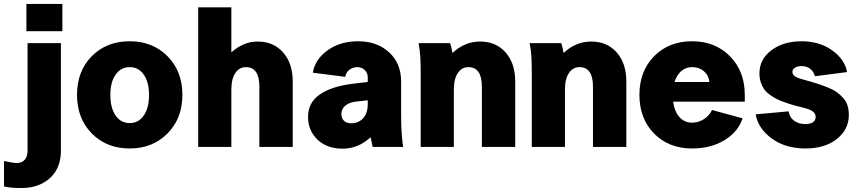

<svg xmlns="http://www.w3.org/2000/svg" viewBox="-90 -740 4327 967"><path d="M224.1 -583H43V-720.2H224.1ZM216.8 -522.9V21Q216.8 73.2 194.8 114.5Q172.9 155.8 127 181.4Q81.1 207 17.1 207Q-36.1 207 -69.8 199.2V70.8Q-23.4 81.1 -6.8 81.1Q20 81.1 34.4 64.9Q48.8 48.8 48.8 20V-522.9Z M828.6 -262.2Q828.6 -143.6 753.7 -67.9Q678.7 7.8 563.5 7.8Q447.3 7.8 372.6 -67.6Q297.9 -143.1 297.9 -262.2Q297.9 -381.8 372.3 -457Q446.8 -532.2 563.5 -532.2Q678.7 -532.2 753.7 -456.8Q828.6 -381.3 828.6 -262.2ZM465.8 -262.2Q465.8 -196.3 492.2 -158.2Q518.6 -120.1 563.5 -120.1Q607.9 -120.1 634.3 -158.4Q660.6 -196.8 660.6 -262.2Q660.6 -325.7 634.3 -363.8Q607.9 -401.9 563.5 -401.9Q518.6 -401.9 492.2 -364Q465.8 -326.2 465.8 -262.2Z M1075.2 -703.1V-476.1Q1136.2 -530.8 1207.5 -530.8Q1287.6 -530.8 1335.9 -475.8Q1384.3 -420.9 1384.3 -330.1V0H1216.3V-303.2Q1216.3 -401.9 1148.4 -401.9Q1115.2 -401.9 1095.2 -372.3Q1075.2 -342.8 1075.2 -288.1V0H908.2V-703.1Z M1940.4 0H1787.1Q1787.1 0.5 1784.4 -12Q1781.7 -24.4 1779.1 -36.9Q1776.4 -49.3 1776.4 -48.8Q1714.4 8.8 1635.3 8.8Q1556.6 8.8 1509 -36.9Q1461.4 -82.5 1461.4 -151.9Q1461.4 -223.6 1521.7 -264.9Q1582 -306.2 1691.4 -318.8L1762.2 -327.1V-350.1Q1762.2 -372.1 1747.1 -387Q1731.9 -401.9 1710 -401.9Q1688 -401.9 1670.7 -389.4Q1653.3 -377 1648.4 -353L1485.4 -374Q1497.1 -441.9 1560.5 -487.1Q1624 -532.2 1713.4 -532.2Q1809.1 -532.2 1869.6 -476.6Q1930.2 -420.9 1930.2 -330.1V-162.1Q1930.2 -65.9 1940.4 0ZM1678.2 -119.1Q1715.8 -119.1 1739 -144.5Q1762.2 -169.9 1762.2 -215.8V-234.9L1701.2 -228Q1668.5 -224.1 1648.9 -207.8Q1629.4 -191.4 1629.4 -166Q1629.4 -145 1642.1 -132.1Q1654.8 -119.1 1678.2 -119.1Z M2018.1 -522.9H2177.2Q2182.6 -506.8 2189 -473.1Q2250 -530.8 2328.1 -530.8Q2408.2 -530.8 2456.5 -475.8Q2504.9 -420.9 2504.9 -330.1V0H2336.9V-303.2Q2336.9 -401.9 2269 -401.9Q2235.8 -401.9 2215.8 -372.3Q2195.8 -342.8 2195.8 -288.1V0H2028.8V-359.9Q2028.8 -425.3 2026.6 -457.3Q2024.4 -489.3 2018.1 -522.9Z M2577.6 -522.9H2736.8Q2742.2 -506.8 2748.5 -473.1Q2809.6 -530.8 2887.7 -530.8Q2967.8 -530.8 3016.1 -475.8Q3064.5 -420.9 3064.5 -330.1V0H2896.5V-303.2Q2896.5 -401.9 2828.6 -401.9Q2795.4 -401.9 2775.4 -372.3Q2755.4 -342.8 2755.4 -288.1V0H2588.4V-359.9Q2588.4 -425.3 2586.2 -457.3Q2584 -489.3 2577.6 -522.9Z M3130.4 -262.2Q3130.4 -381.3 3204.3 -456.8Q3278.3 -532.2 3396 -532.2Q3512.2 -532.2 3586.7 -456.5Q3661.1 -380.9 3661.1 -262.2V-228H3300.3Q3307.1 -177.7 3332.3 -149.9Q3357.4 -122.1 3396 -122.1Q3426.8 -122.1 3454.3 -139.4Q3481.9 -156.7 3496.1 -186L3649.9 -144Q3628.4 -76.7 3559.6 -34.4Q3490.7 7.8 3396 7.8Q3278.3 7.8 3204.3 -67.4Q3130.4 -142.6 3130.4 -262.2ZM3396 -401.9Q3364.3 -401.9 3341.6 -382.3Q3318.8 -362.8 3307.1 -327.1H3482.9Q3479 -360.8 3455.3 -381.3Q3431.6 -401.9 3396 -401.9Z M3947.3 -532.2Q4036.6 -532.2 4100.6 -486.8Q4164.6 -441.4 4176.3 -377L4014.2 -356Q4008.3 -379.4 3990.7 -393.3Q3973.1 -407.2 3947.3 -407.2Q3927.7 -407.2 3914.3 -399.2Q3900.9 -391.1 3900.9 -377.9Q3900.9 -363.8 3914.8 -355Q3928.7 -346.2 3957 -338.9Q3997.1 -328.1 4022.9 -319.8Q4048.8 -311.5 4077.9 -300Q4106.9 -288.6 4124.3 -275.9Q4141.6 -263.2 4156.7 -246.6Q4171.9 -230 4178.5 -208.5Q4185.1 -187 4185.1 -160.2Q4185.1 -88.4 4125.2 -40.3Q4065.4 7.8 3965.8 7.8Q3866.2 7.8 3797.4 -42.2Q3728.5 -92.3 3715.8 -164.1L3881.8 -179.2Q3885.7 -150.4 3908.4 -132.8Q3931.2 -115.2 3965.8 -115.2Q3992.2 -115.2 4005.1 -124.8Q4018.1 -134.3 4018.1 -150.9Q4018.1 -166.5 4005.6 -177Q3993.2 -187.5 3966.8 -194.8Q3934.1 -202.6 3912.4 -208.7Q3890.6 -214.8 3864 -224.1Q3837.4 -233.4 3820.3 -242.2Q3803.2 -251 3785.4 -264.2Q3767.6 -277.3 3757.6 -292.2Q3747.6 -307.1 3741.2 -326.9Q3734.9 -346.7 3734.9 -370.1Q3734.9 -442.4 3795.7 -487.3Q3856.4 -532.2 3947.3 -532.2Z"/></svg>

Font: LT Superior Black
Style: Regular
Weight: 900
Designer: Daniel Lyons
Foundry: LyonsType
Version: Version 2.005